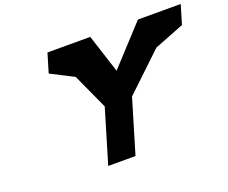

<svg xmlns="http://www.w3.org/2000/svg" viewBox="-130 -1034 1478 1243"><g transform="rotate(-20 609.0 -412.5)"><path d="M1217.8 -825H1179.3H922.9L679.8 -561L594.6 -825H338.2H299.7L260.5 -694L417.6 -613.5L528.7 -370L418 0H606L716.7 -370L973.4 -613.5L1178.6 -694Z"/></g></svg>

Font: Hussar
Style: BdSuprExtOblThree
Weight: 700
Foundry: Cannot Into Space Fonts
Version: Version 2.00